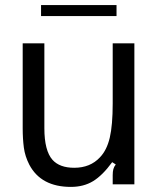

<svg xmlns="http://www.w3.org/2000/svg" viewBox="-20 -723 618 753"><path d="M95 -77Q78 -110 73.5 -144.5Q69 -179 69 -220V-553H154V-220Q154 -132 186 -96Q214 -65 271 -65Q334 -65 372 -106Q399 -134 410.5 -183Q422 -232 422 -317V-553H507V0H422V-36Q422 -50 424.5 -59.5Q427 -69 434 -78L420 -87Q382 -35 345 -12.5Q308 10 258 10Q141 10 95 -77ZM437 -660H141V-703H437Z"/></svg>

Font: Open Sauce Sans
Style: Regular
Weight: 400
Designer: Alfredo Marco Pradil
Foundry: Creative Sauce Fz LLC
Version: Version 1.477